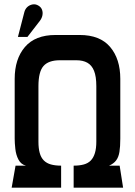

<svg xmlns="http://www.w3.org/2000/svg" viewBox="-20 -869 625 889"><path d="M537 -227V-504Q537 -596 490 -651.5Q443 -707 349 -707H237Q143 -707 95.5 -651.5Q48 -596 48 -504V-227Q48 -207 51 -179.5Q54 -152 65.5 -130Q77 -108 100 -102H52L34 0H263V-102Q236 -102 216 -107.5Q196 -113 183 -126Q170 -139 164 -160.5Q158 -182 158 -213V-470Q158 -537 181.5 -563.5Q205 -590 257 -590H334Q364 -590 384.5 -578.5Q405 -567 415.5 -541Q426 -515 426 -470V-213Q426 -182 419.5 -160.5Q413 -139 400.5 -126Q388 -113 368 -107.5Q348 -102 321 -102V0H550L534 -102H485Q506 -111 517.5 -126Q529 -141 533 -165.5Q537 -190 537 -227ZM165 -773Q174 -785 176.5 -798.5Q179 -812 174.5 -824Q170 -836 158 -843Q145 -851 131 -848.5Q117 -846 107 -837Q97 -828 93 -814L63 -698H107Z"/></svg>

Font: Advent Pro
Style: Regular
Weight: 400
Designer: VivaRado, Andreas Kalpakidis
Foundry: VivaRado, Andreas Kalpakidis
Version: Version 3.000